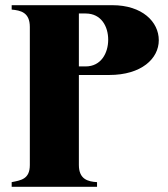

<svg xmlns="http://www.w3.org/2000/svg" viewBox="-20 -720 649 740"><path d="M413 -700H25V-683C60 -680 95 -672 95 -616V-84C95 -29 60 -25 25 -18V0H354V-18C319 -20 284 -29 284 -84V-431H401C525 -431 592 -494 592 -565C592 -636 528 -700 413 -700ZM310 -668C371 -668 397 -617 397 -567C397 -516 370 -464 310 -464H284V-668Z"/></svg>

Font: Sprat Condesed
Style: Bold
Weight: 700
Width: 3
Designer: Ethan Nakache
Foundry: Collletttivo
Version: Version 2.000;Glyphs 3.2 (3217)